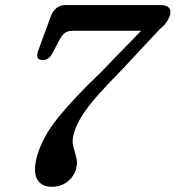

<svg xmlns="http://www.w3.org/2000/svg" viewBox="-20 -720 689 754"><path d="M279 -57.5Q270.5 -27 245.2 -6.8Q220 13.5 182.5 13.5Q141.5 13.5 125.5 -17Q109.5 -47.5 125.5 -107Q146.5 -182 209.5 -259.8Q272.5 -337.5 377 -437L534 -599H266Q245.5 -599 234.8 -590.8Q224 -582.5 213.5 -563.5L186.5 -512Q172 -483.5 147.5 -484Q116.5 -484.5 130 -521L180 -657Q187.5 -677 201.8 -688.5Q216 -700 237.5 -700H611Q635 -700 643.8 -689.2Q652.5 -678.5 647.5 -660.5Q644 -648.5 635.5 -635.2Q627 -622 605.5 -603.5L458.5 -446Q401 -388 362.5 -344.2Q324 -300.5 301.5 -264.5Q279 -228.5 269.5 -194Q262 -167.5 267.8 -145.2Q273.5 -123 279.5 -102Q285.5 -81 279 -57.5Z"/></svg>

Font: Fraunces 9pt SuperSoft
Style: Italic
Weight: 400
Italic angle: -16°
Version: Version 1.000;[b76b70a41]